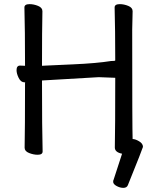

<svg xmlns="http://www.w3.org/2000/svg" viewBox="-20 -731 741 928"><path d="M576 177Q560 177 543.5 168Q527 159 527 148Q527 140 529 138L570 12Q535 5 535 -18Q537 -107 537 -355L457 -358L183 -342Q183 -105 186 1Q186 17 162 17Q142 17 120.5 8.5Q99 0 99 -17Q101 -106 101 -332L103 -333H99Q81 -333 70.5 -354Q60 -375 60 -392Q60 -414 77 -414L101 -413Q101 -589 98 -695Q98 -711 123 -711Q143 -711 164 -702.5Q185 -694 185 -677Q183 -588 183 -413L202 -414Q221 -415 334 -420Q447 -425 516 -436Q537 -436 537 -439Q537 -587 534 -695Q534 -711 559 -711Q579 -711 600 -702.5Q621 -694 621 -677L619 -588Q619 -106 621 -59Q634 -59 652.5 -48Q671 -37 671 -21Q671 -17 598 164Q593 177 576 177Z"/></svg>

Font: ToneOZ-Pinyin-WenKai-Medium
Style: Medium
Weight: 700
Designer: Fontworks Inc.
Foundry: ToneOZ
Version: Version 0.240331